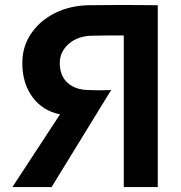

<svg xmlns="http://www.w3.org/2000/svg" viewBox="-20 -754 728 774"><path d="M479 0V-611Q450 -611 415 -611Q380 -611 350 -610Q293 -609 257 -577Q221 -545 221 -500Q221 -449 252 -420.5Q283 -392 337 -391Q380 -389 428 -391L188 0H30L222 -293Q152 -307 111 -362.5Q70 -418 70 -500Q70 -567 106 -619.5Q142 -672 203 -702Q264 -732 340 -733Q478 -735 616 -733V0Z"/></svg>

Font: Kreadon
Style: Bold
Weight: 700
Designer: Reiya WATANABE
Foundry: StudioGnu
Version: Version 1.003; ttfautohint (v1.8.4.7-5d5b);gftools[0.9.32]